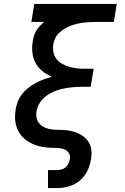

<svg xmlns="http://www.w3.org/2000/svg" viewBox="-20 -755 640 980"><path d="M225 205V113H272Q284 113 295.5 109.5Q307 106 316 98Q325 90 330 79Q335 68 337 56Q339 42 333 29.5Q327 17 315 10.5Q303 4 289 2Q275 0 260.5 0Q246 0 232 -1Q218 -2 204 -4Q190 -6 176.5 -9.5Q163 -13 150.5 -18.5Q138 -24 126.5 -31Q115 -38 105 -46.5Q95 -55 86.5 -66Q78 -77 72 -89Q66 -101 62.5 -114Q59 -127 57.5 -141Q56 -155 57 -169.5Q58 -184 60 -198Q64 -219 72 -239Q80 -259 94 -276.5Q108 -294 125.5 -307.5Q143 -321 162.5 -331.5Q182 -342 202.5 -349.5Q223 -357 244 -363Q219 -374 197.5 -391Q176 -408 162.5 -432Q149 -456 145.5 -485Q142 -514 147 -543Q149 -557 153 -571Q157 -585 165 -598Q173 -611 183 -622Q193 -633 205 -643H140L155 -735H576L561 -643H467Q451 -643 435 -642Q419 -641 403 -639Q387 -637 371 -633Q355 -629 339.5 -623Q324 -617 309 -608Q294 -599 281.5 -587Q269 -575 262 -560Q255 -545 252 -529Q249 -508 253 -488Q257 -468 269 -453Q281 -438 298.5 -428.5Q316 -419 335 -413.5Q354 -408 374.5 -406Q395 -404 416 -404H458L443 -312H401Q377 -312 354 -310Q331 -308 307.5 -303.5Q284 -299 261 -290Q238 -281 217.5 -266.5Q197 -252 183.5 -230.5Q170 -209 166 -186Q166 -186 166 -186Q166 -186 166 -186Q163 -167 168 -149Q173 -131 185.5 -119.5Q198 -108 215 -101.5Q232 -95 250.5 -93.5Q269 -92 288 -92Q307 -92 325.5 -89.5Q344 -87 361 -81.5Q378 -76 393.5 -67Q409 -58 421 -45Q433 -32 439.5 -16Q446 0 447 19Q448 38 445 56Q440 87 426.5 116Q413 145 388 166Q363 187 332.5 196Q302 205 272 205Z"/></svg>

Font: Iosevka Slab Semibold Extended
Style: Italic
Weight: 600
Width: 7
Italic angle: -9°
Monospace: yes
Designer: Belleve Invis
Foundry: Belleve Invis
Version: Version 11.1.0; ttfautohint (v1.8.3)